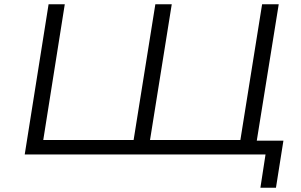

<svg xmlns="http://www.w3.org/2000/svg" viewBox="-20 -725 1414 901"><path d="M1202 156 1226 0H96L208 -705H284L183 -68H607L709 -705H786L684 -68H1108L1210 -705H1288L1185 -65H1310L1275 156Z"/></svg>

Font: Nunito Sans 7pt Expanded Light
Style: Italic
Weight: 300
Width: 7
Italic angle: -9°
Designer: Vernon Adams
Foundry: Vernon Adams
Version: Version 3.101;gftools[0.9.27]